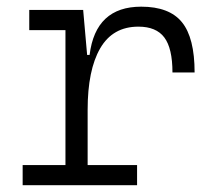

<svg xmlns="http://www.w3.org/2000/svg" viewBox="-20 -547 626 567"><path d="M238.8 -222.7V-59.6H384.8V0H46.9V-59.6H173.3V-458H66.4V-517.6H225.6L237.3 -384.8H244.6Q262.2 -527.3 397 -527.3Q480 -527.3 517.3 -481.4Q554.7 -435.5 554.7 -333H489.3Q489.3 -404.3 465.3 -436.3Q441.4 -468.3 388.7 -468.3Q313 -468.3 275.9 -404.3Q238.8 -340.3 238.8 -222.7Z"/></svg>

Font: CaskaydiaCove NFP Light
Style: Regular
Weight: 300
Designer: Aaron Bell
Foundry: Saja Typeworks
Version: Version 2111.001; VTT 6.35;Nerd Fonts 3.1.1